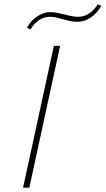

<svg xmlns="http://www.w3.org/2000/svg" viewBox="-20 -871 490 891"><path d="M87 0 230 -658H259L116 0ZM122 -735 105 -742Q123 -776 153.5 -795.5Q184 -815 213 -815Q232 -815 255 -809.5Q278 -804 301 -798.5Q324 -793 344 -793Q371 -793 395 -809.5Q419 -826 433 -851L450 -844Q430 -809 401 -789.5Q372 -770 339 -770Q318 -770 295.5 -775.5Q273 -781 251.5 -787Q230 -793 210 -793Q185 -793 161 -777.5Q137 -762 122 -735Z"/></svg>

Font: Ysabeau Office Thin
Style: Italic
Weight: 250
Italic angle: -12°
Designer: Christian Thalmann (Catharsis Fonts)
Version: Version 2.001;gftools[0.9.30]; featfreeze: tnum,lnum,ss02